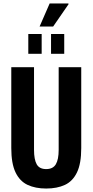

<svg xmlns="http://www.w3.org/2000/svg" viewBox="-20 -1074 533 1106"><path d="M246 12Q184 12 139 -9Q94 -30 69.5 -81Q45 -132 45 -221V-687H176V-211Q176 -155 191.5 -127.5Q207 -100 246 -100Q285 -100 301.5 -127.5Q318 -155 318 -211V-687H448V-221Q448 -132 423.5 -81Q399 -30 354 -9Q309 12 246 12ZM143 -764V-878H220V-764ZM274 -764V-878H350V-764ZM208 -921 266 -1054H374L375 -1050L286 -921Z"/></svg>

Font: Archivo ExtraCondensed
Style: Bold
Weight: 700
Width: 2
Designer: Hector Gatti
Foundry: Omnibus-Type
Version: Version 2.001